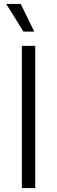

<svg xmlns="http://www.w3.org/2000/svg" viewBox="-20 -962 292 982"><path d="M160.2 -727.5V0H91.8V-727.5ZM100.1 -800.3 11.7 -941.9H85.9L155.3 -800.3Z"/></svg>

Font: Inter 18pt Light
Style: Regular
Weight: 300
Designer: Rasmus Andersson
Foundry: rsms
Version: Version 4.001;git-66647c0bb